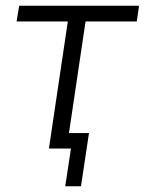

<svg xmlns="http://www.w3.org/2000/svg" viewBox="-20 -519 506 671"><path d="M208 132 228 0H151L217 -444H38L47 -499H466L458 -444H279L221 -54H291L263 132Z"/></svg>

Font: Nunitoga
Style: Light Italic
Weight: 300
Italic angle: -9°
Designer: Vernon Adams
Foundry: Vernon Adams
Version: Version 1.0